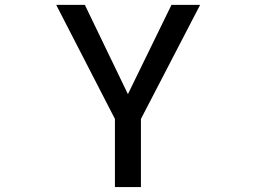

<svg xmlns="http://www.w3.org/2000/svg" viewBox="-20 -759 1040 779"><path d="M324.2 -739.3 499 -377 675.8 -739.3H792L551.8 -276.4V0H446.3V-276.4L208 -739.3Z"/></svg>

Font: RobotoJAA
Style: Medium
Weight: 500
Version: Version 2.05; 2016-11-05